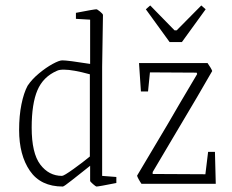

<svg xmlns="http://www.w3.org/2000/svg" viewBox="-20 -673 849 703"><path d="M50 -197Q50 -249 58.5 -291Q67 -333 81 -359Q97 -383 123 -404.5Q149 -426 173 -439Q197 -452 208 -452Q228 -452 310 -439V-601L258 -604V-626Q325 -639 333 -639Q336 -639 346.5 -630.5Q357 -622 357 -618L354 -429V-29L406 -25V-3Q341 10 333 10Q331 10 320.5 1Q310 -8 310 -11V-66L281 -43Q272 -36 243 -13Q214 10 210 10Q129 10 89.5 -47.5Q50 -105 50 -197ZM309 -100V-401Q247 -418 214 -418Q197 -418 189 -414Q138 -392 117 -342.5Q96 -293 96 -206Q96 -112 127.5 -70.5Q159 -29 207 -29Q214 -29 249.5 -54.5Q285 -80 309 -100ZM482 -30Q489 -42 595 -220Q630 -281 702 -402L700 -407L529 -408L522 -338H496L489 -442H740Q754 -422 757 -413Q718 -344 613 -168L539 -43V-36L732 -35L742 -117H767L770 0H498Q493 -7 487.5 -17Q482 -27 482 -30ZM514 -639 530 -653 619 -562H627L717 -653L733 -639L646 -519H601Z"/></svg>

Font: Grenze ExtraLight
Style: Regular
Weight: 275
Designer: Renata Polastri
Foundry: Omnibus-Type
Version: Version 1.002; ttfautohint (v1.8)